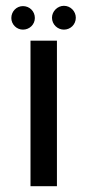

<svg xmlns="http://www.w3.org/2000/svg" viewBox="-20 -641 318 661"><path d="M176 0V-501H85V0ZM100 -579C100 -602 82 -620 59 -620C37 -620 19 -602 19 -579C19 -557 37 -539 59 -539C82 -539 100 -557 100 -579ZM200 -539C223 -539 241 -557 241 -580C241 -602 223 -621 200 -621C178 -621 159 -602 159 -580C159 -557 178 -539 200 -539Z"/></svg>

Font: Advent Pro
Style: SemiBold
Weight: 600
Designer: Andreas Kalpakidis
Foundry: Andreas Kalpakidis
Version: Version 2.002 2008